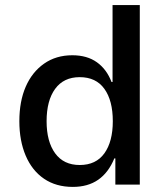

<svg xmlns="http://www.w3.org/2000/svg" viewBox="-20 -725 651 754"><path d="M266 9Q200 9 153 -23Q106 -55 81 -113.5Q56 -172 56 -249Q56 -327 81 -384.5Q106 -442 153 -475Q200 -508 264 -508Q322 -508 360.5 -480.5Q399 -453 418 -403H422V-705H529V0H433V-103H429Q406 -47 365.5 -19Q325 9 266 9ZM293 -77Q357 -77 390 -123Q423 -169 423 -249Q423 -330 390 -376Q357 -422 293 -422Q230 -422 196.5 -376Q163 -330 163 -249Q163 -169 196.5 -123Q230 -77 293 -77Z"/></svg>

Font: Nunito Sans 7pt SemiCondensed SemiBold
Style: Regular
Weight: 600
Width: 4
Designer: Vernon Adams
Foundry: Vernon Adams
Version: Version 3.101;gftools[0.9.27]